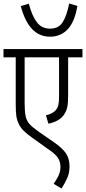

<svg xmlns="http://www.w3.org/2000/svg" viewBox="-20 -903 492 1099"><path d="M452 -575H370V-358Q370 -313 365 -290Q360 -267 346 -246Q333 -227 310 -214Q287 -201 257 -195L243 -243Q260 -247 274.5 -254Q289 -261 299 -272Q310 -285 314 -302Q318 -319 318 -355V-575H121V-313Q121 -266 126.5 -239Q132 -212 148.5 -193.5Q165 -175 199 -151L287 -90Q338 -55 358 -24.5Q378 6 378 49Q378 87 364.5 117Q351 147 332 176L287 149Q303 127 314.5 103.5Q326 80 326 52Q326 23 311.5 0.5Q297 -22 252 -52L164 -115Q138 -133 117.5 -152.5Q97 -172 87 -195Q77 -215 73.5 -238.5Q70 -262 70 -307V-575H0V-622H452ZM423 -869Q408 -779 368 -736Q328 -693 266 -693Q145 -693 99 -868L145 -882Q163 -812 191 -775.5Q219 -739 266 -739Q315 -739 338.5 -775.5Q362 -812 376 -883Z"/></svg>

Font: Noto Sans Condensed Light
Style: Regular
Weight: 300
Width: 3
Designer: Monotype Design Team
Foundry: Monotype Imaging Inc.
Version: Version 2.013; ttfautohint (v1.8.4.7-5d5b)